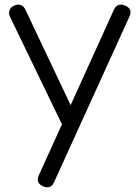

<svg xmlns="http://www.w3.org/2000/svg" viewBox="-20 -568 588 826"><path d="M184 238Q176 238 166 234Q132 219 147 186L470 -526Q485 -558 518 -544Q552 -530 537 -497L213 215Q203 238 184 238ZM295 -17Q280 -10 267 -14.5Q254 -19 246 -34L23 -496Q16 -511 21 -524Q26 -537 41 -544Q56 -551 69 -546.5Q82 -542 89 -527L308 -65Q316 -50 313 -37Q310 -24 295 -17Z"/></svg>

Font: Comfortaa
Style: Regular
Weight: 400
Designer: Johan Aakerlund
Foundry: Johan Aakerlund
Version: Version 3.104; ttfautohint (v1.8.1.43-b0c9)